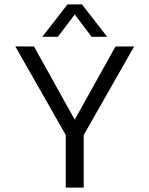

<svg xmlns="http://www.w3.org/2000/svg" viewBox="-20 -856 682 876"><path d="M469 -688 354 -836H288L173 -688H244L321 -790L398 -688ZM280 0H362V-240L592 -644H507L321 -310L135 -644H50L280 -240Z"/></svg>

Font: Kanit Light
Style: Regular
Weight: 300
Designer: Katatrad Team
Foundry: CadsonDemak
Version: Version 1.000;PS 001.000;hotconv 1.0.88;makeotf.lib2.5.64775